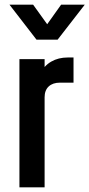

<svg xmlns="http://www.w3.org/2000/svg" viewBox="-20 -800 382 820"><path d="M63 0V-547.5H170.5V-461.5L151 -484.5Q168.5 -519.5 199 -537Q229.5 -554.5 269.5 -554.5H294V-447H236Q205.5 -447 188 -430.8Q170.5 -414.5 170.5 -384.5V0ZM136 -630.5 20.5 -780H121.5L181.5 -696.5L241 -780H342L226 -630.5Z"/></svg>

Font: Mohave SemiBold
Style: Regular
Weight: 600
Designer: Gumpita Rahayu
Foundry: Tokotype
Version: Version 2.003